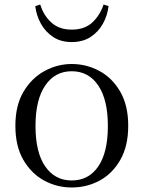

<svg xmlns="http://www.w3.org/2000/svg" viewBox="-20 -814 636 849"><path d="M297 15Q231 15 174.5 -16Q118 -47 83 -107.5Q48 -168 48 -258Q48 -348 84 -408.5Q120 -469 177 -500Q234 -531 297 -531Q362 -531 419 -500.5Q476 -470 511.5 -409Q547 -348 547 -258Q547 -168 512 -107Q477 -46 420.5 -15.5Q364 15 297 15ZM297 -16Q372 -16 414.5 -78Q457 -140 457 -257Q457 -373 414.5 -436Q372 -499 297 -499Q223 -499 180 -436Q137 -373 137 -257Q137 -140 180 -78Q223 -16 297 -16ZM136 -787 158 -794Q173 -745 207.5 -714Q242 -683 297 -683Q354 -683 388 -714.5Q422 -746 438 -794L460 -787Q455 -745 435 -709Q415 -673 380.5 -650.5Q346 -628 297 -628Q249 -628 215 -650.5Q181 -673 161 -709Q141 -745 136 -787Z"/></svg>

Font: Noto Serif KR
Style: Regular
Weight: 400
Designer: Ryoko NISHIZUKA  (kana & ideographs); Frank Grießhammer (Latin, Greek & Cyrillic); Wenlong ZHANG  (bopomofo); Sandoll Co
Foundry: Adobe
Version: Version 2.003-H1;hotconv 1.1.1;makeotfexe 2.6.0